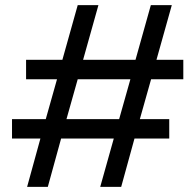

<svg xmlns="http://www.w3.org/2000/svg" viewBox="-20 -719 764 751"><path d="M86 12 138 -177H27V-253H159L203 -409H82V-485H224L284 -699H365L305 -485H510L570 -699H652L592 -485H697V-409H571L527 -253H642V-177H506L454 12H372L425 -177H219L167 12ZM240 -253H446L490 -409H284Z"/></svg>

Font: Archivo Expanded
Style: Regular
Weight: 400
Width: 7
Designer: Hector Gatti
Foundry: Omnibus-Type
Version: Version 2.001